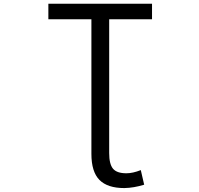

<svg xmlns="http://www.w3.org/2000/svg" viewBox="-20 -752 1040 1002"><path d="M457 -651.4H232.4V-732.4H773.4V-651.4H549.8V46.9Q549.8 104.5 569.8 128.4Q589.8 152.3 639.6 152.3Q672.9 152.3 714.8 135.7L732.4 211.9Q678.7 228.5 628.9 229.5Q541 229.5 499 187Q457 144.5 457 50.8Z"/></svg>

Font: Gen Shin Gothic Monospace Regular
Style: Regular
Weight: 400
Designer: [Source Han Sans]
Ryoko NISHIZUKA  (kana & ideographs); Paul D. Hunt (Latin, Greek & Cyrillic); Wenlong ZHANG  (bopomofo
Version: Version 1.002.20150607